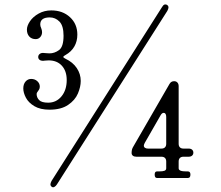

<svg xmlns="http://www.w3.org/2000/svg" viewBox="-20 -787 978 849"><path d="M725 -754Q725 -749 720 -739L232 28Q227 36 220.5 39.5Q214 43 209 39Q203 35 203 28Q203 23 208 13L696 -755Q706 -773 719 -765Q725 -761 725 -754ZM83 -396Q83 -415 93 -426.5Q103 -438 118 -438Q134 -438 145 -428Q156 -418 156 -404Q156 -396 152.5 -390.5Q149 -385 148 -384Q142 -377 142 -371Q142 -356 153 -344.5Q164 -333 193 -333Q229 -333 252 -361Q275 -389 275 -433Q275 -473 253.5 -496.5Q232 -520 195 -520Q185 -520 179 -519Q173 -518 170 -518Q161 -518 155 -522.5Q149 -527 149 -535Q149 -543 155 -548Q161 -553 170 -553Q175 -553 182.5 -552Q190 -551 199 -551Q221 -551 241 -565.5Q261 -580 261 -629Q261 -673 243 -691.5Q225 -710 200 -710Q158 -710 158 -679Q158 -671 162 -663Q166 -653 166 -645Q166 -632 158 -623Q150 -614 138 -614Q120 -614 109.5 -625.5Q99 -637 99 -656Q99 -673 112.5 -693Q126 -713 151 -727Q176 -741 207 -741Q257 -741 289.5 -711Q322 -681 322 -634Q322 -604 308.5 -581Q295 -558 270 -544Q260 -539 260 -535Q260 -532 270 -527Q302 -512 319.5 -486Q337 -460 337 -429Q337 -403 324.5 -373.5Q312 -344 281 -323Q250 -302 199 -302Q158 -302 132 -317.5Q106 -333 94.5 -355Q83 -377 83 -396ZM674 0Q664 0 664 -15Q664 -29 674 -29H682Q700 -29 707.5 -32Q715 -35 715 -43V-73Q715 -83 709.5 -88.5Q704 -94 694 -94H583Q573 -94 567.5 -98.5Q562 -103 562 -110V-112Q562 -127 569 -138L729 -415Q736 -428 750 -428Q759 -428 764.5 -422Q770 -416 770 -406V-151Q770 -141 775.5 -135.5Q781 -130 791 -130H814Q824 -130 829.5 -125Q835 -120 835 -112Q835 -104 829.5 -99Q824 -94 814 -94H791Q781 -94 775.5 -88.5Q770 -83 770 -73V-43Q770 -36 778 -32.5Q786 -29 804 -29H811Q822 -29 822 -15Q822 0 811 0ZM704 -288Q696 -288 690 -277L620 -155Q616 -147 616 -143Q616 -137 621 -133.5Q626 -130 634 -130H694Q704 -130 709.5 -135.5Q715 -141 715 -151V-270Q715 -279 712 -283.5Q709 -288 704 -288Z"/></svg>

Font: Shippori Mincho B1
Style: Regular
Weight: 400
Designer: FONTDASU
Foundry: FONTDASU / Google Inc. / but / Adobe
Version: Version 3.110; ttfautohint (v1.8.3)